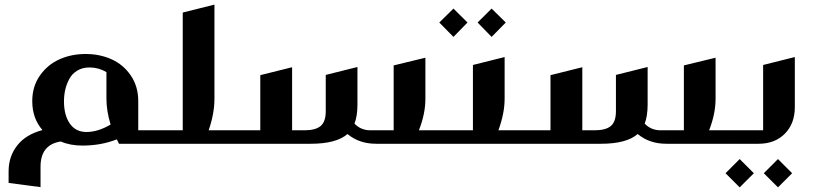

<svg xmlns="http://www.w3.org/2000/svg" viewBox="-20 -620 3520 828"><path d="M576.2 -184.1V-58.1H630.9Q635.3 -58.1 638.2 -55.2Q641.1 -52.2 641.1 -47.9V-9.8Q641.1 0 630.9 0H493.2Q491.7 -2.9 488.5 -9.5Q485.4 -16.1 483.9 -19Q415.5 7.8 335.9 7.8Q282.2 7.8 242.2 -9.8Q154.8 3.4 154.8 99.1V187L17.1 168.9V119.1Q17.1 54.7 54.2 7.3Q91.3 -40 163.1 -59.1Q119.1 -109.4 119.1 -184.1Q119.1 -247.1 152.1 -294.2Q185.1 -341.3 236.6 -364.3Q288.1 -387.2 349.1 -387.2Q410.2 -387.2 461.2 -364.3Q512.2 -341.3 544.2 -294.2Q576.2 -247.1 576.2 -184.1ZM366.2 -329.1Q335.4 -329.1 313 -315.4Q290.5 -301.8 278.6 -279.1Q266.6 -256.3 261.2 -232.4Q255.9 -208.5 255.9 -183.1Q255.9 -123.5 281 -87.2Q306.2 -50.8 353 -50.8Q402.8 -50.8 457 -83Q439 -140.6 439 -195.8V-309.1Q404.8 -329.1 366.2 -329.1Z M879.9 -58.1H971.7Q976.1 -58.1 979 -55.2Q981.9 -52.2 981.9 -47.9V-9.8Q981.9 0 971.7 0H631.8Q622.1 0 622.1 -9.8V-47.9Q622.1 -58.1 631.8 -58.1H768.1V-565.9L904.8 -600.1V-193.8Q904.8 -130.4 879.9 -58.1Z M1786.6 -58.1H1881.8Q1891.6 -58.1 1891.6 -47.9V-9.8Q1891.6 0 1881.8 0H1602.5Q1528.8 0 1478.5 -42Q1430.2 0 1319.8 0H972.7Q962.9 0 962.9 -9.8V-47.9Q962.9 -58.1 972.7 -58.1H1102.5V-295.9L1239.7 -330.1V-58.1H1292.5Q1340.8 -58.1 1362.8 -76.7Q1384.8 -95.2 1384.8 -140.1V-296.9L1521.5 -331.1V-168.9Q1521.5 -120.1 1508.8 -86.9Q1536.1 -58.1 1577.6 -58.1H1677.7V-337.9L1814.5 -371.1V-193.8Q1814.5 -129.4 1786.6 -58.1Z M1935.5 -583 1996.1 -522.9 1935.5 -460.9 1874.5 -522.9ZM2100.1 -583 2161.1 -522.9 2100.1 -460.9 2039.6 -522.9ZM2129.4 -58.1H2224.1Q2228.5 -58.1 2231.4 -55.2Q2234.4 -52.2 2234.4 -47.9V-9.8Q2234.4 0 2224.1 0H1883.3Q1873.5 0 1873.5 -9.8V-47.9Q1873.5 -58.1 1883.3 -58.1H2019.5V-339.8L2156.2 -374V-193.8Q2156.2 -131.8 2129.4 -58.1Z M3038.1 -58.1H3133.3Q3143.1 -58.1 3143.1 -47.9V-9.8Q3143.1 0 3133.3 0H2854Q2780.3 0 2730 -42Q2681.6 0 2571.3 0H2224.1Q2214.4 0 2214.4 -9.8V-47.9Q2214.4 -58.1 2224.1 -58.1H2354V-295.9L2491.2 -330.1V-58.1H2543.9Q2592.3 -58.1 2614.3 -76.7Q2636.2 -95.2 2636.2 -140.1V-296.9L2772.9 -331.1V-168.9Q2772.9 -120.1 2760.3 -86.9Q2787.6 -58.1 2829.1 -58.1H2929.2V-337.9L3065.9 -371.1V-193.8Q3065.9 -129.4 3038.1 -58.1Z M3407.7 -374V-158.2Q3407.7 -86.9 3364.7 -43.5Q3321.8 0 3251 0H3134.8Q3125 0 3125 -9.8V-47.9Q3125 -58.1 3134.8 -58.1H3271V-339.8ZM3169.9 65.9 3231 127 3169.9 188 3108.9 127ZM3335 65.9 3396 127 3335 188 3273.9 127Z"/></svg>

Font: Wesal
Style: Regular
Weight: 700
Designer: Ahmed zaza
Foundry: Ahmed zaza
Version: Version 2.01